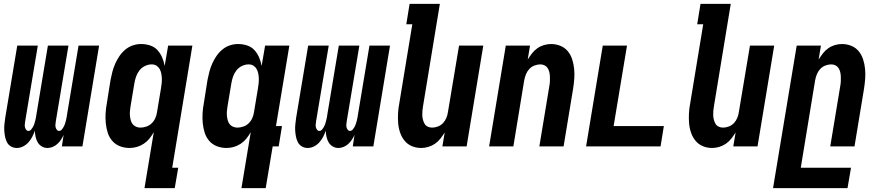

<svg xmlns="http://www.w3.org/2000/svg" viewBox="-20 -755 4540 990"><path d="M67 8Q50 8 36.5 0Q23 -8 16 -21.5Q9 -35 6 -50.5Q3 -66 2 -82.5Q1 -99 3 -115.5Q5 -132 7 -148L69 -520H175L110 -131Q109 -123 108 -115Q107 -107 108.5 -100Q110 -93 114.5 -86.5Q119 -80 127 -80Q135 -80 141 -87.5Q147 -95 151 -102.5Q155 -110 157.5 -118Q160 -126 162 -134Q164 -142 165.5 -150Q167 -158 168 -166L227 -520H333L268 -131Q267 -123 266 -115Q265 -107 266.5 -100Q268 -93 272.5 -86.5Q277 -80 285 -80Q293 -80 299 -87.5Q305 -95 309 -102.5Q313 -110 315.5 -118Q318 -126 320 -134Q322 -142 323.5 -150Q325 -158 326 -166L385 -520H491L405 0H299L308 -59Q302 -46 294 -34Q286 -22 275.5 -12.5Q265 -3 251.5 2.5Q238 8 225 8Q209 8 195.5 0Q182 -8 174.5 -21Q167 -34 163.5 -49.5Q160 -65 160 -81Q154 -65 146.5 -50Q139 -35 127 -21.5Q115 -8 99 0Q83 8 67 8Z M704 -97Q719 -97 735 -102.5Q751 -108 763 -120Q775 -132 781.5 -147.5Q788 -163 790 -179L810 -299Q812 -312 813.5 -325Q815 -338 814.5 -351Q814 -364 811.5 -376.5Q809 -389 803 -399.5Q797 -410 786.5 -416.5Q776 -423 762 -423Q745 -423 728 -415Q711 -407 699.5 -392.5Q688 -378 682 -361Q676 -344 673 -326L653 -206Q651 -194 650 -182Q649 -170 650 -158.5Q651 -147 654 -135.5Q657 -124 663.5 -115.5Q670 -107 680.5 -102Q691 -97 704 -97ZM725 215 773 -74Q763 -56 750.5 -40.5Q738 -25 721.5 -14Q705 -3 686 2.5Q667 8 648 8Q622 8 598.5 -1Q575 -10 559 -28.5Q543 -47 535.5 -70.5Q528 -94 525.5 -119.5Q523 -145 524.5 -171Q526 -197 531 -223L550 -343Q554 -364 559.5 -385Q565 -406 574 -426.5Q583 -447 596 -466Q609 -485 626.5 -499.5Q644 -514 665 -521Q686 -528 707 -528Q732 -528 754.5 -520.5Q777 -513 792 -496.5Q807 -480 816 -459Q825 -438 829 -415L847 -520H972L868 110H899L881 215Z M1204 -97Q1219 -97 1235 -102.5Q1251 -108 1263 -120Q1275 -132 1281.5 -147.5Q1288 -163 1290 -179L1310 -299Q1312 -312 1313.5 -325Q1315 -338 1314.5 -351Q1314 -364 1311.5 -376.5Q1309 -389 1303 -399.5Q1297 -410 1286.5 -416.5Q1276 -423 1262 -423Q1245 -423 1228 -415Q1211 -407 1199.5 -392.5Q1188 -378 1182 -361Q1176 -344 1173 -326L1153 -206Q1151 -194 1150 -182Q1149 -170 1150 -158.5Q1151 -147 1154 -135.5Q1157 -124 1163.5 -115.5Q1170 -107 1180.5 -102Q1191 -97 1204 -97ZM1225 215 1273 -74Q1263 -56 1250.5 -40.5Q1238 -25 1221.5 -14Q1205 -3 1186 2.5Q1167 8 1148 8Q1122 8 1098.5 -1Q1075 -10 1059 -28.5Q1043 -47 1035.5 -70.5Q1028 -94 1025.5 -119.5Q1023 -145 1024.5 -171Q1026 -197 1031 -223L1050 -343Q1054 -364 1059.5 -385Q1065 -406 1074 -426.5Q1083 -447 1096 -466Q1109 -485 1126.5 -499.5Q1144 -514 1165 -521Q1186 -528 1207 -528Q1232 -528 1254.5 -520.5Q1277 -513 1292 -496.5Q1307 -480 1316 -459Q1325 -438 1329 -415L1347 -520H1472L1403 -105H1434L1417 0H1386L1350 215Z M1567 8Q1550 8 1536.5 0Q1523 -8 1516 -21.5Q1509 -35 1506 -50.5Q1503 -66 1502 -82.5Q1501 -99 1503 -115.5Q1505 -132 1507 -148L1569 -520H1675L1610 -131Q1609 -123 1608 -115Q1607 -107 1608.5 -100Q1610 -93 1614.5 -86.5Q1619 -80 1627 -80Q1635 -80 1641 -87.5Q1647 -95 1651 -102.5Q1655 -110 1657.5 -118Q1660 -126 1662 -134Q1664 -142 1665.5 -150Q1667 -158 1668 -166L1727 -520H1833L1768 -131Q1767 -123 1766 -115Q1765 -107 1766.5 -100Q1768 -93 1772.5 -86.5Q1777 -80 1785 -80Q1793 -80 1799 -87.5Q1805 -95 1809 -102.5Q1813 -110 1815.5 -118Q1818 -126 1820 -134Q1822 -142 1823.5 -150Q1825 -158 1826 -166L1885 -520H1991L1905 0H1799L1808 -59Q1802 -46 1794 -34Q1786 -22 1775.5 -12.5Q1765 -3 1751.5 2.5Q1738 8 1725 8Q1709 8 1695.5 0Q1682 -8 1674.5 -21Q1667 -34 1663.5 -49.5Q1660 -65 1660 -81Q1654 -65 1646.5 -50Q1639 -35 1627 -21.5Q1615 -8 1599 0Q1583 8 1567 8Z M2152 8Q2126 8 2103.5 -1.5Q2081 -11 2066 -29.5Q2051 -48 2043 -71.5Q2035 -95 2033 -120.5Q2031 -146 2032.5 -172Q2034 -198 2039 -223L2106 -630H2075L2092 -735H2248L2161 -206Q2159 -195 2158 -183Q2157 -171 2157.5 -159.5Q2158 -148 2161 -137Q2164 -126 2169.5 -116.5Q2175 -107 2185.5 -102Q2196 -97 2208 -97Q2223 -97 2238.5 -103Q2254 -109 2265 -121Q2276 -133 2282 -148Q2288 -163 2290 -179L2347 -520H2472L2386 0H2261L2273 -72Q2263 -56 2251 -40.5Q2239 -25 2223 -14Q2207 -3 2188.5 2.5Q2170 8 2152 8Z M2502 0 2588 -520H2713L2701 -448Q2711 -464 2723 -479.5Q2735 -495 2750.5 -506Q2766 -517 2784.5 -522.5Q2803 -528 2821 -528Q2847 -528 2870 -518.5Q2893 -509 2908 -490.5Q2923 -472 2930.5 -448.5Q2938 -425 2940.5 -399.5Q2943 -374 2941 -348Q2939 -322 2935 -297L2886 0H2761L2813 -314Q2815 -325 2815.5 -337Q2816 -349 2815.5 -360.5Q2815 -372 2812.5 -383Q2810 -394 2804 -403.5Q2798 -413 2788 -418Q2778 -423 2766 -423Q2751 -423 2735.5 -417Q2720 -411 2709 -399Q2698 -387 2692 -372Q2686 -357 2683 -341L2627 0Z M3002 0 3088 -520H3213L3144 -105H3403L3386 0Z M3652 8Q3626 8 3603.5 -1.5Q3581 -11 3566 -29.5Q3551 -48 3543 -71.5Q3535 -95 3533 -120.5Q3531 -146 3532.5 -172Q3534 -198 3539 -223L3606 -630H3575L3592 -735H3748L3661 -206Q3659 -195 3658 -183Q3657 -171 3657.5 -159.5Q3658 -148 3661 -137Q3664 -126 3669.5 -116.5Q3675 -107 3685.5 -102Q3696 -97 3708 -97Q3723 -97 3738.5 -103Q3754 -109 3765 -121Q3776 -133 3782 -148Q3788 -163 3790 -179L3847 -520H3972L3886 0H3761L3773 -72Q3763 -56 3751 -40.5Q3739 -25 3723 -14Q3707 -3 3688.5 2.5Q3670 8 3652 8Z M3966 215 4088 -520H4213L4201 -448Q4211 -464 4223 -479.5Q4235 -495 4250.5 -506Q4266 -517 4284.5 -522.5Q4303 -528 4321 -528Q4347 -528 4370 -518.5Q4393 -509 4408 -490.5Q4423 -472 4430.5 -448.5Q4438 -425 4440.5 -399.5Q4443 -374 4441 -348Q4439 -322 4435 -297L4386 0H4261L4313 -314Q4315 -325 4315.5 -337Q4316 -349 4315.5 -360.5Q4315 -372 4312.5 -383Q4310 -394 4304 -403.5Q4298 -413 4288 -418Q4278 -423 4266 -423Q4251 -423 4235.5 -417Q4220 -411 4209 -399Q4198 -387 4192 -372Q4186 -357 4183 -341L4109 110H4368L4350 215Z"/></svg>

Font: Iosevka Term Curly Extrabold
Style: Italic
Weight: 800
Italic angle: -9°
Designer: Belleve Invis
Foundry: Belleve Invis
Version: Version 32.3.0